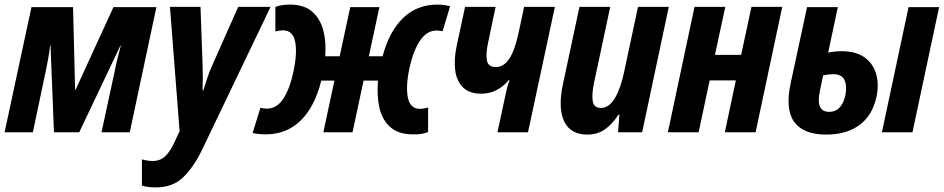

<svg xmlns="http://www.w3.org/2000/svg" viewBox="-22 -576 4109 836"><path d="M-2 0 115 -545H296L305 -185H307L472 -545H659L543 0H420L477 -264Q483 -295 490 -323Q497 -351 504 -377H502L323 0H213L198 -378H196Q193 -348 188 -322Q183 -296 178 -270L121 0Z M656 240Q620 240 596 232V118Q622 125 642 125Q675 125 696 105.5Q717 86 734 51L760 -5L718 -546H851L860 -297Q861 -269 861 -238.5Q861 -208 860 -182H863Q871 -208 881 -237.5Q891 -267 902 -291L1015 -546H1156L857 78Q821 152 775.5 196Q730 240 656 240Z M1135 9Q1103 9 1078 3L1112 -107Q1124 -103 1140 -103Q1184 -103 1212.5 -147.5Q1241 -192 1256 -266Q1273 -346 1263 -395Q1253 -444 1210 -444Q1195 -444 1177 -439V-546Q1190 -551 1206 -553.5Q1222 -556 1241 -556Q1302 -556 1337 -525.5Q1372 -495 1385.5 -444Q1399 -393 1394 -331H1457L1503 -545H1630L1584 -331H1644Q1673 -440 1733.5 -498Q1794 -556 1883 -556Q1900 -556 1913 -554Q1926 -552 1938 -549L1905 -440Q1894 -443 1879 -443Q1836 -443 1806.5 -398.5Q1777 -354 1761 -280Q1744 -200 1754 -151Q1764 -102 1807 -102Q1815 -102 1823 -103.5Q1831 -105 1842 -108V-1Q1829 4 1812.5 7Q1796 10 1776 9Q1713 9 1677.5 -22.5Q1642 -54 1630 -107Q1618 -160 1624 -225H1561L1513 0H1386L1434 -225H1377Q1348 -110 1286.5 -50.5Q1225 9 1135 9Z M2144 0 2179 -163Q2182 -178 2186.5 -195.5Q2191 -213 2197 -228H2194Q2171 -200 2140.5 -184Q2110 -168 2074 -168Q2022 -168 1994 -195.5Q1966 -223 1960 -270.5Q1954 -318 1967 -379L2003 -546H2136L2103 -389Q2093 -343 2098 -313.5Q2103 -284 2137 -284Q2172 -284 2196 -321Q2220 -358 2236 -433L2260 -546H2394L2277 0Z M2535 10Q2462 10 2434.5 -47.5Q2407 -105 2429 -209L2501 -546H2635L2564 -213Q2554 -164 2559 -135Q2564 -106 2594 -106Q2630 -106 2655.5 -149Q2681 -192 2696 -265L2756 -546H2890L2774 0H2669L2675 -77H2671Q2644 -35 2611.5 -12.5Q2579 10 2535 10Z M2886 0 3002 -546H3136L3091 -337H3205L3250 -546H3384L3268 0H3134L3182 -226H3068L3020 0Z M3575 10Q3476 10 3436 -45.5Q3396 -101 3421 -215L3492 -545H3626L3584 -347Q3613 -353 3643 -353Q3705 -353 3742.5 -326Q3780 -299 3793 -253.5Q3806 -208 3794 -153Q3776 -72 3719.5 -31Q3663 10 3575 10ZM3818 0 3934 -545H4067L3951 0ZM3548 -180Q3528 -89 3589 -89Q3643 -89 3659 -162Q3667 -204 3654.5 -228.5Q3642 -253 3607 -253Q3586 -253 3562 -248Z"/></svg>

Font: Noto Sans Condensed
Style: Bold Italic
Weight: 700
Width: 3
Italic angle: -12°
Designer: Monotype Design Team
Foundry: Monotype Imaging Inc.
Version: Version 2.013; ttfautohint (v1.8.4.7-5d5b)